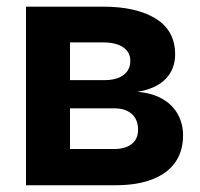

<svg xmlns="http://www.w3.org/2000/svg" viewBox="-20 -549 594 569"><path d="M57.1 0V-529.3H285.2Q384.3 -529.3 441.7 -493.7Q499 -458 499 -388.2Q499 -343.8 470.5 -314.7Q441.9 -285.6 386.7 -276.9Q430.7 -273.4 460.9 -256.1Q491.2 -238.8 506.8 -210.7Q522.5 -182.6 522.5 -147.5Q522.5 -101.6 499.8 -68.6Q477.1 -35.6 432.1 -17.8Q387.2 0 320.8 0ZM187.5 -107.4H317.9Q351.6 -107.4 370.4 -122.3Q389.2 -137.2 389.2 -164.6Q389.2 -194.8 370.4 -211.4Q351.6 -228 317.9 -228H187.5ZM187.5 -311.5H289.1Q325.7 -311.5 345.9 -326.7Q366.2 -341.8 366.2 -368.7Q366.2 -394.5 345 -408.9Q323.7 -423.3 285.2 -423.3H187.5Z"/></svg>

Font: Inter Cardless Tabular Bold
Style: Bold
Weight: 700
Designer: Rasmus Andersson
Foundry: rsms
Version: Version 4.000;git-4fc901f